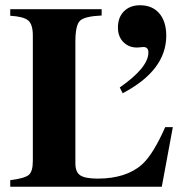

<svg xmlns="http://www.w3.org/2000/svg" viewBox="-20 -711 707 731"><path d="M447 -356 436 -378Q545 -454 545 -511Q545 -532 526 -532Q523 -532 515 -531Q507 -530 502 -530Q470 -530 449.5 -551Q429 -572 429 -606Q429 -645 452 -668Q475 -691 513 -691Q560 -691 586.5 -660Q613 -629 613 -575Q613 -443 447 -356ZM638 -227 596 0H19V-25Q74 -32 89.5 -45Q105 -58 105 -98V-576Q105 -618 87.5 -633Q70 -648 19 -651V-676H367V-652Q302 -649 284.5 -632Q267 -615 267 -553V-89Q267 -56 285.5 -43.5Q304 -31 352 -31Q461 -31 522 -86Q564 -125 609 -227Z"/></svg>

Font: STIX
Style: Bold
Weight: 700
Designer: MicroPress Inc., with final additions and corrections provided by Coen Hoffman, Elsevier (retired)
Version: Version 1.1.1